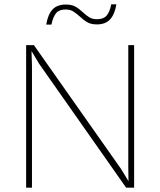

<svg xmlns="http://www.w3.org/2000/svg" viewBox="-20 -869 742 889"><path d="M601 0H564L161 -574L127 -631H126L128 -564V0H101V-660H137L541 -86L575 -30L574 -96V-660H601ZM429 -756Q402 -756 385 -765.5Q368 -775 349 -793Q331 -809 317.5 -817Q304 -825 284 -825Q254 -825 240 -808.5Q226 -792 218 -755H194Q202 -803 223.5 -825.5Q245 -848 285 -848Q312 -848 329 -838.5Q346 -829 365 -811Q381 -796 395 -788Q409 -780 429 -780Q459 -780 473.5 -796.5Q488 -813 495 -849H519Q511 -802 489.5 -779Q468 -756 429 -756Z"/></svg>

Font: Work Sans ExtraLight
Style: Regular
Weight: 280
Designer: Wei Huang
Foundry: Wei Huang
Version: Version 1.500